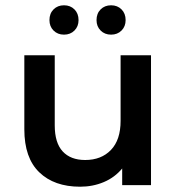

<svg xmlns="http://www.w3.org/2000/svg" viewBox="-20 -700 666 726"><path d="M551 -491V0H442V-63Q414 -29 372.5 -11.5Q331 6 283 6Q185 6 128.5 -48.5Q72 -103 72 -211V-491H187V-226Q187 -160 217 -127.5Q247 -95 302 -95Q363 -95 399.5 -133Q436 -171 436 -243V-491ZM167 -624Q167 -649 182.5 -664.5Q198 -680 222 -680Q246 -680 261.5 -664.5Q277 -649 277 -624Q277 -600 261.5 -584.5Q246 -569 222 -569Q198 -569 182.5 -584.5Q167 -600 167 -624ZM345 -624Q345 -649 360.5 -664.5Q376 -680 400 -680Q424 -680 439.5 -664.5Q455 -649 455 -624Q455 -600 439.5 -584.5Q424 -569 400 -569Q376 -569 360.5 -584.5Q345 -600 345 -624Z"/></svg>

Font: Montserrat Ace
Style: Bold
Weight: 600
Designer: Julieta Ulanovsky
Foundry: Julieta Ulanovsky
Version: Version 1